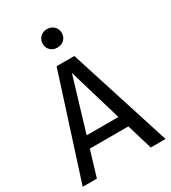

<svg xmlns="http://www.w3.org/2000/svg" viewBox="-215 -1016 1004 1126"><g transform="rotate(-30 286.5 -453.0)"><path d="M415 -173H154L102 0H6L227 -689H347L567 0H467ZM392 -250 285 -610 177 -250ZM351 -843Q351 -816 333 -798.5Q315 -781 286 -781Q258 -781 240 -798.5Q222 -816 222 -843Q222 -870 240 -888Q258 -906 286 -906Q315 -906 333 -888Q351 -870 351 -843Z"/></g></svg>

Font: Fira Sans
Style: Regular
Weight: 400
Designer: bBox Type GmbH & Carrois Corporate GbR & Edenspiekermann AG
Foundry: bBox Type GmbH & Carrois Corporate GbR & Edenspiekermann AG
Version: Version 4.301